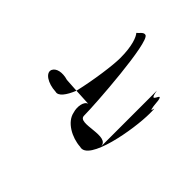

<svg xmlns="http://www.w3.org/2000/svg" viewBox="-99 -996 1068 1068"><g transform="rotate(-45 435.5 -462.0)"><path d="M173 -325C145 -235 454 -182 578 -182C680 -182 518 -188 662 -200C729 -212 592 -227 696 -244H254C340 -244 246 -432 311 -432C397 -432 857 -464 870 -508C876 -526 850 -540 842 -552C825 -537 775 -516 680 -516C624 -516 490 -534 379 -560L374 -462C368 -488 320 -497 282 -485C220 -473 177 -394 173 -325ZM293 -638C296 -703 329 -753 362 -740C389 -728 398 -687 384 -640L379 -560C322 -583 285 -611 293 -638Z"/></g></svg>

Font: bitstorm
Style: ultextobl
Weight: 400
Version: Version 0.2